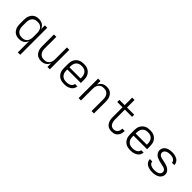

<svg xmlns="http://www.w3.org/2000/svg" viewBox="254 -2111 3691 3691"><g transform="rotate(45 2100.0 -265.0)"><path d="M444 205V-101Q434 -76 417.5 -54.5Q401 -33 378.5 -18.5Q356 -4 329.5 2Q303 8 276 8Q248 8 221 2Q194 -4 170.5 -18.5Q147 -33 129.5 -55Q112 -77 101.5 -102.5Q91 -128 87 -155Q83 -182 83 -210V-320Q83 -348 87 -375Q91 -402 101.5 -427.5Q112 -453 129.5 -475Q147 -497 170.5 -511.5Q194 -526 221 -532Q248 -538 276 -538Q303 -538 329.5 -532Q356 -526 378.5 -511.5Q401 -497 417.5 -475.5Q434 -454 444 -429V-530H509V205ZM299 -50Q320 -50 340 -54Q360 -58 377.5 -68.5Q395 -79 408.5 -95Q422 -111 430 -130Q438 -149 441 -169.5Q444 -190 444 -210V-320Q444 -340 441 -360.5Q438 -381 430 -400Q422 -419 408.5 -435Q395 -451 377.5 -461.5Q360 -472 340 -476Q320 -480 299 -480Q278 -480 257.5 -476Q237 -472 218.5 -462Q200 -452 186 -436Q172 -420 163.5 -401Q155 -382 151.5 -361.5Q148 -341 148 -320V-210Q148 -189 151.5 -168.5Q155 -148 163.5 -129Q172 -110 186 -94Q200 -78 218.5 -68Q237 -58 257.5 -54Q278 -50 299 -50Z M877 8Q850 8 823 2Q796 -4 773.5 -19Q751 -34 734.5 -56Q718 -78 708 -103.5Q698 -129 694.5 -156Q691 -183 691 -210V-530H756V-210Q756 -190 759 -169.5Q762 -149 770 -130Q778 -111 791 -95.5Q804 -80 821.5 -69Q839 -58 859.5 -54Q880 -50 900 -50Q920 -50 940.5 -54Q961 -58 978.5 -69Q996 -80 1009 -95.5Q1022 -111 1030 -130Q1038 -149 1041 -169.5Q1044 -190 1044 -210V-530H1109V0H1044V-101Q1034 -76 1017.5 -54.5Q1001 -33 978.5 -18.5Q956 -4 929.5 2Q903 8 877 8Z M1502 8Q1473 8 1443.5 3Q1414 -2 1388 -15Q1362 -28 1341 -49Q1320 -70 1306.5 -96.5Q1293 -123 1288 -152Q1283 -181 1283 -210V-320Q1283 -349 1288 -378Q1293 -407 1306 -433Q1319 -459 1340 -480Q1361 -501 1387 -514.5Q1413 -528 1442 -533Q1471 -538 1500 -538Q1529 -538 1558 -533Q1587 -528 1613 -514.5Q1639 -501 1660 -480Q1681 -459 1694 -433Q1707 -407 1712 -378Q1717 -349 1717 -320V-236H1348V-210Q1348 -189 1351.5 -168Q1355 -147 1364 -128Q1373 -109 1387.5 -93.5Q1402 -78 1420.5 -68Q1439 -58 1460 -54Q1481 -50 1502 -50Q1518 -50 1534 -51.5Q1550 -53 1565.5 -57Q1581 -61 1595.5 -68Q1610 -75 1622 -86Q1634 -97 1641.5 -112Q1649 -127 1650 -143H1715Q1713 -118 1704 -95.5Q1695 -73 1678.5 -55Q1662 -37 1641 -24.5Q1620 -12 1597 -4.5Q1574 3 1550 5.5Q1526 8 1502 8ZM1348 -294H1652V-320Q1652 -341 1648.5 -362Q1645 -383 1636.5 -402Q1628 -421 1613.5 -436.5Q1599 -452 1581 -462Q1563 -472 1542 -476Q1521 -480 1500 -480Q1479 -480 1458 -476Q1437 -472 1419 -462Q1401 -452 1386.5 -436.5Q1372 -421 1363.5 -402Q1355 -383 1351.5 -362Q1348 -341 1348 -320Z M1891 0V-530H1956V-429Q1966 -454 1982.5 -475.5Q1999 -497 2021.5 -511.5Q2044 -526 2070.5 -532Q2097 -538 2123 -538Q2150 -538 2177 -532Q2204 -526 2226.5 -511Q2249 -496 2265.5 -474Q2282 -452 2292 -426.5Q2302 -401 2305.5 -374Q2309 -347 2309 -320V0H2244V-320Q2244 -340 2241 -360.5Q2238 -381 2230 -400Q2222 -419 2209 -434.5Q2196 -450 2178.5 -461Q2161 -472 2140.5 -476Q2120 -480 2100 -480Q2080 -480 2059.5 -476Q2039 -472 2021.5 -461Q2004 -450 1991 -434.5Q1978 -419 1970 -400Q1962 -381 1959 -360.5Q1956 -340 1956 -320V0Z M2789 8Q2763 8 2736.5 1.5Q2710 -5 2688.5 -20.5Q2667 -36 2652 -58Q2637 -80 2628 -105Q2619 -130 2616 -156.5Q2613 -183 2613 -210V-472H2470V-530H2613V-735H2677V-530H2873V-472H2677V-210Q2677 -192 2679 -173.5Q2681 -155 2686 -137Q2691 -119 2699.5 -103Q2708 -87 2721.5 -74.5Q2735 -62 2753 -56Q2771 -50 2789 -50Q2813 -50 2835.5 -58.5Q2858 -67 2872.5 -85Q2887 -103 2893.5 -126Q2900 -149 2900 -173Q2900 -175 2900 -176.5Q2900 -178 2900 -180H2965Q2965 -177 2965 -174.5Q2965 -172 2965 -170Q2965 -146 2960 -123Q2955 -100 2944.5 -78.5Q2934 -57 2917.5 -39.5Q2901 -22 2880.5 -11Q2860 0 2836.5 4Q2813 8 2789 8Z M3302 8Q3273 8 3243.5 3Q3214 -2 3188 -15Q3162 -28 3141 -49Q3120 -70 3106.5 -96.5Q3093 -123 3088 -152Q3083 -181 3083 -210V-320Q3083 -349 3088 -378Q3093 -407 3106 -433Q3119 -459 3140 -480Q3161 -501 3187 -514.5Q3213 -528 3242 -533Q3271 -538 3300 -538Q3329 -538 3358 -533Q3387 -528 3413 -514.5Q3439 -501 3460 -480Q3481 -459 3494 -433Q3507 -407 3512 -378Q3517 -349 3517 -320V-236H3148V-210Q3148 -189 3151.5 -168Q3155 -147 3164 -128Q3173 -109 3187.5 -93.5Q3202 -78 3220.5 -68Q3239 -58 3260 -54Q3281 -50 3302 -50Q3318 -50 3334 -51.5Q3350 -53 3365.5 -57Q3381 -61 3395.5 -68Q3410 -75 3422 -86Q3434 -97 3441.5 -112Q3449 -127 3450 -143H3515Q3513 -118 3504 -95.5Q3495 -73 3478.5 -55Q3462 -37 3441 -24.5Q3420 -12 3397 -4.5Q3374 3 3350 5.5Q3326 8 3302 8ZM3148 -294H3452V-320Q3452 -341 3448.5 -362Q3445 -383 3436.5 -402Q3428 -421 3413.5 -436.5Q3399 -452 3381 -462Q3363 -472 3342 -476Q3321 -480 3300 -480Q3279 -480 3258 -476Q3237 -472 3219 -462Q3201 -452 3186.5 -436.5Q3172 -421 3163.5 -402Q3155 -383 3151.5 -362Q3148 -341 3148 -320Z M3899 8Q3875 8 3851 5.5Q3827 3 3804 -4Q3781 -11 3760 -22.5Q3739 -34 3723 -52Q3707 -70 3698 -92.5Q3689 -115 3689 -139Q3689 -139 3689 -139.5Q3689 -140 3689 -140H3754Q3754 -140 3754 -140Q3754 -140 3754 -140Q3754 -124 3761 -109.5Q3768 -95 3779.5 -84.5Q3791 -74 3806 -67Q3821 -60 3836 -56.5Q3851 -53 3867 -51.5Q3883 -50 3899 -50Q3915 -50 3930.5 -51.5Q3946 -53 3961.5 -56.5Q3977 -60 3991.5 -66.5Q4006 -73 4018 -83.5Q4030 -94 4037 -108.5Q4044 -123 4044 -139Q4044 -157 4035 -173Q4026 -189 4011 -199Q3996 -209 3979 -214Q3962 -219 3944 -222Q3918 -228 3891.5 -233.5Q3865 -239 3839 -246.5Q3813 -254 3788 -265.5Q3763 -277 3743 -295Q3723 -313 3711 -338.5Q3699 -364 3699 -391Q3699 -414 3707.5 -436.5Q3716 -459 3731 -477Q3746 -495 3766.5 -507Q3787 -519 3809 -526Q3831 -533 3854.5 -535.5Q3878 -538 3901 -538Q3925 -538 3948 -535.5Q3971 -533 3993 -526Q4015 -519 4035.5 -507Q4056 -495 4071 -477.5Q4086 -460 4094.5 -438Q4103 -416 4103 -393Q4103 -392 4103 -391.5Q4103 -391 4103 -391H4038Q4038 -391 4038 -391Q4038 -391 4038 -392Q4038 -407 4031.5 -421Q4025 -435 4014.5 -445.5Q4004 -456 3990 -463Q3976 -470 3961.5 -473.5Q3947 -477 3931.5 -478.5Q3916 -480 3901 -480Q3886 -480 3871 -478.5Q3856 -477 3841 -473.5Q3826 -470 3812.5 -463Q3799 -456 3788 -445.5Q3777 -435 3770.5 -420.5Q3764 -406 3764 -391Q3764 -372 3775 -355Q3786 -338 3802.5 -328Q3819 -318 3838 -313.5Q3857 -309 3876.5 -305Q3896 -301 3915 -297Q3934 -293 3952.5 -288Q3971 -283 3989.5 -277Q4008 -271 4025.5 -262Q4043 -253 4058.5 -240.5Q4074 -228 4085.5 -212.5Q4097 -197 4103 -178Q4109 -159 4109 -139Q4109 -115 4100 -92.5Q4091 -70 4075 -52Q4059 -34 4037.5 -22.5Q4016 -11 3993.5 -4Q3971 3 3947 5.5Q3923 8 3899 8Z"/></g></svg>

Font: Iosevka Curly Light Extended
Style: Regular
Weight: 300
Width: 7
Monospace: yes
Designer: Belleve Invis
Foundry: Belleve Invis
Version: Version 11.1.0; ttfautohint (v1.8.3)